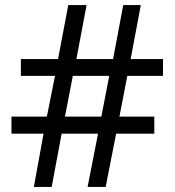

<svg xmlns="http://www.w3.org/2000/svg" viewBox="-20 -734 686 754"><path d="M480 -436 449 -276H586V-209H436L395 0H324L365 -209H222L183 0H113L151 -209H25V-276H164L196 -436H62V-502H208L248 -714H320L280 -502H424L464 -714H533L493 -502H620V-436ZM235 -276H378L409 -436H266Z"/></svg>

Font: Noto Sans Hatran
Style: Regular
Weight: 400
Designer: Monotype Design Team
Foundry: Monotype Imaging Inc.
Version: Version 2.001; ttfautohint (v1.8.4.7-5d5b)